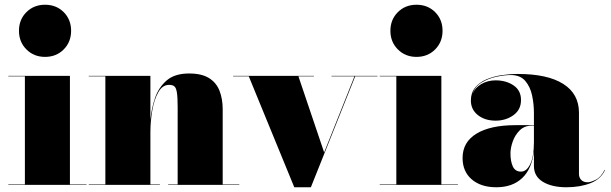

<svg xmlns="http://www.w3.org/2000/svg" viewBox="-20 -780 2578 810"><path d="M60 -650Q60 -697.5 91.5 -728.8Q123 -760 170 -760Q217.5 -760 248.8 -728.8Q280 -697.5 280 -650Q280 -603 248.8 -571.5Q217.5 -540 170 -540Q123 -540 91.5 -571.5Q60 -603 60 -650ZM15 -2H85V-458H15V-460H275V-2H345V0H15Z M354.5 -2H424.5V-458H354.5V-460H614.5V-273.5Q618.5 -320.5 633.8 -365.8Q649 -411 683 -440.5Q717 -470 777.5 -470Q831 -470 862 -450.5Q893 -431 906.2 -396.8Q919.5 -362.5 919.5 -319V-2H989.5V0H689.5V-2H729.5V-328Q729.5 -370 726.2 -390Q723 -410 715.2 -416Q707.5 -422 693.5 -422Q665.5 -422 648 -391.2Q630.5 -360.5 622.5 -314.5Q614.5 -268.5 614.5 -223V-2H654.5V0H354.5Z M1347.5 -137 1475.5 -458H1378.5V-460H1572.5V-458H1478.5L1291.5 10H1221.5L1029.5 -458H963.5V-460H1304.5V-458H1239Z M1627 -650Q1627 -697.5 1658.5 -728.8Q1690 -760 1737 -760Q1784.5 -760 1815.8 -728.8Q1847 -697.5 1847 -650Q1847 -603 1815.8 -571.5Q1784.5 -540 1737 -540Q1690 -540 1658.5 -571.5Q1627 -603 1627 -650ZM1582 -2H1652V-458H1582V-460H1842V-2H1912V0H1582Z M2155.5 -252H2232.5V-304.5Q2232.5 -340.5 2224.8 -377.2Q2217 -414 2195.8 -438.8Q2174.5 -463.5 2134.5 -463.5Q2109.5 -463.5 2075.5 -456.5Q2041.5 -449.5 2012.5 -432.2Q1983.5 -415 1973 -383.5Q1983.5 -409.5 2010.2 -425.2Q2037 -441 2071 -441Q2115 -441 2146.5 -419.8Q2178 -398.5 2178 -358Q2178 -317 2146 -294Q2114 -271 2071 -271Q2025.5 -271 1996 -294.5Q1966.5 -318 1966.5 -356Q1966.5 -388.5 1984.2 -410.2Q2002 -432 2031.2 -444.8Q2060.5 -457.5 2095.5 -462.8Q2130.5 -468 2164.5 -468Q2290 -468 2356.2 -426Q2422.5 -384 2422.5 -304.5V-46Q2422.5 -31 2432 -21Q2441.5 -11 2459.5 -11Q2471 -11 2493 -21.5Q2515 -32 2530.5 -63H2532.5Q2515.5 -25 2471.8 -7.5Q2428 10 2369.5 10Q2308 10 2270.2 -13Q2232.5 -36 2232.5 -80V-142.5Q2224 -67.5 2183 -28.8Q2142 10 2074 10Q2009 10 1970.2 -23.2Q1931.5 -56.5 1931.5 -113.5Q1931.5 -180.5 1990.2 -216.2Q2049 -252 2155.5 -252ZM2178 -56Q2201.5 -56 2217 -87.8Q2232.5 -119.5 2232.5 -180.5V-250H2224Q2192.5 -250 2172.5 -230Q2152.5 -210 2143 -182.8Q2133.5 -155.5 2133.5 -133Q2133.5 -99.5 2143.5 -77.8Q2153.5 -56 2178 -56Z"/></svg>

Font: Bodoni* 96pt Fatface
Style: Regular
Weight: 900
Version: Version 2.3